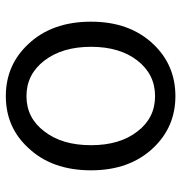

<svg xmlns="http://www.w3.org/2000/svg" viewBox="-2 -592 607 642"><g transform="rotate(-90 301.0 -270.5)"><path d="M128 -61Q53 -140 53 -269Q53 -400 128 -479Q197 -554 301 -554Q405 -554 475 -479Q550 -400 550 -269Q550 -140 475 -61Q405 13 301 13Q198 13 128 -61ZM420 -114Q466 -173 466 -269Q466 -365 420 -425Q374 -485 301 -485Q228 -485 183 -425Q137 -366 137 -269Q137 -173 183 -114Q228 -55 301 -55Q374 -55 420 -114Z"/></g></svg>

Font: KaiGen Gothic SC Normal
Style: Regular
Weight: 300
Designer: Ryoko NISHIZUKA Ë•øÂ°öÊ∂ºÂ≠ê (kana & ideographs); Paul D. Hunt (Latin, Greek & Cyrillic); Wenlong ZHANG Âº†ÊñáÈæô (bopom
Version: Version 1.001 October 10, 2014